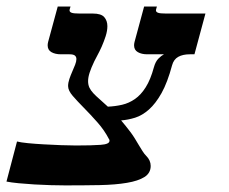

<svg xmlns="http://www.w3.org/2000/svg" viewBox="-51 -560 699 587"><path d="M232.9 -518.6Q258.3 -518.6 267.8 -507.6Q277.3 -496.6 277.3 -480Q277.3 -465.8 272 -449.2Q266.6 -432.6 259.8 -417.2Q252.9 -401.9 246.3 -389.9Q239.7 -377.9 237.3 -372.6Q227.5 -352.1 222.9 -337.6Q218.3 -323.2 218.3 -312Q218.3 -300.8 222.4 -292Q226.6 -283.2 234.6 -274.7Q242.7 -266.1 253.7 -256.6Q264.6 -247.1 278.8 -233.9Q301.3 -234.9 322.3 -239.7Q343.3 -244.6 361.6 -257.3Q379.9 -270 394.5 -293.2Q409.2 -316.4 419.4 -354Q424.3 -371.6 433.1 -380.6Q441.9 -389.6 450.2 -394H399.4Q381.8 -394 370.4 -400.6Q358.9 -407.2 358.9 -421.4Q358.9 -426.3 360.4 -432.1L389.6 -540H428.7L426.3 -531.7Q425.8 -530.3 425.8 -528.3Q425.8 -523.4 432.1 -521Q438.5 -518.6 456.5 -518.6H577.1L543.5 -394H529.3Q507.8 -394 493.9 -386.2Q480 -378.4 475.1 -360.4Q460.9 -307.6 442.9 -275.4Q424.8 -243.2 404.3 -225.1Q383.8 -207 362.1 -200.2Q340.3 -193.4 319.3 -191.9Q333 -175.8 348.6 -155.3Q355.5 -146 361.6 -136Q367.7 -126 373.5 -116.2Q379.4 -106.4 384.8 -97.9Q390.1 -89.4 396 -83.5Q409.7 -69.8 409.7 -52.7Q409.7 -30.8 390.6 -18.8Q371.6 -6.8 336.9 -1Q302.2 4.9 254.2 5.9Q206.1 6.8 148.4 6.8Q129.4 6.8 104.5 6.1Q79.6 5.4 54.2 3.9Q28.8 2.4 6.1 0.2Q-16.6 -2 -31.2 -4.9L1 -127.4Q12.2 -124.5 34.4 -122.3Q56.6 -120.1 82.8 -118.7Q108.9 -117.2 135.3 -116.2Q161.6 -115.2 181.2 -115.2Q230 -115.2 256.8 -117.2Q283.7 -119.1 283.7 -129.4Q283.7 -130.4 283.7 -131.6Q283.7 -132.8 282.7 -133.8Q268.1 -162.1 246.8 -186Q225.6 -210 205.6 -230.2Q185.5 -250.5 171.4 -266.8Q157.2 -283.2 157.2 -296.9Q157.2 -307.1 161.1 -318.6Q165 -330.1 169.9 -341.1Q174.8 -352.1 178.7 -362.1Q182.6 -372.1 182.6 -379.4Q182.6 -386.2 178 -390.1Q173.3 -394 161.6 -394H135.3Q117.7 -394 106.2 -400.6Q94.7 -407.2 94.7 -421.4Q94.7 -426.3 96.2 -432.1L125.5 -540H164.6L162.1 -531.7Q161.6 -530.3 161.6 -528.3Q161.6 -523.4 168 -521Q174.3 -518.6 192.4 -518.6Z"/></svg>

Font: Arian AMU Serif
Style: Bold Italic
Weight: 700
Italic angle: -15°
Designer: Ruben Hakobyan (Tarumian)
Foundry: Ruben Hakobyan (Tarumian)
Version: Version 1.002